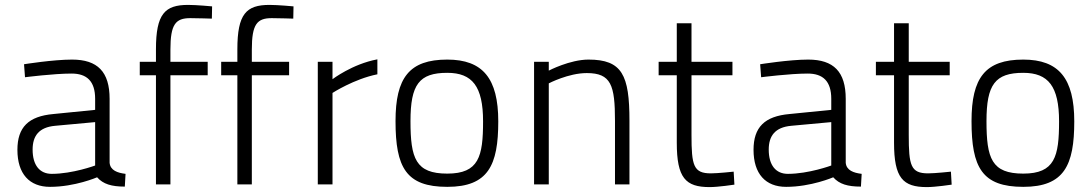

<svg xmlns="http://www.w3.org/2000/svg" viewBox="-20 -752 4455 783"><path d="M427 -349C427 -459 378 -509 274 -509C196 -509 78 -490 78 -490L82 -437C82 -437 199 -452 272 -452C334 -452 368 -421 368 -349V-304L198 -287C96 -278 51 -233 51 -141C51 -43 100 10 184 10C286 10 376 -29 376 -29C401 -1 435 9 489 9L492 -43C459 -47 430 -57 427 -88ZM368 -254V-77C368 -77 276 -43 191 -43C142 -43 113 -78 113 -142C113 -197 138 -233 205 -239Z M675 -445H827V-500H675V-550C675 -653 696 -678 756 -678C785 -678 844 -676 844 -676L845 -726C845 -726 782 -732 747 -732C652 -732 616 -695 616 -551V-500H550V-445H616V0H675Z M1007 -445H1159V-500H1007V-550C1007 -653 1028 -678 1088 -678C1117 -678 1176 -676 1176 -676L1177 -726C1177 -726 1114 -732 1079 -732C984 -732 948 -695 948 -551V-500H882V-445H948V0H1007Z M1276 0H1336V-373C1336 -373 1424 -430 1519 -449V-510C1417 -491 1336 -429 1336 -429V-500H1276Z M1804 -509C1649 -509 1593 -435 1593 -258C1593 -69 1636 10 1804 10C1971 10 2012 -78 2012 -257C2012 -432 1949 -509 1804 -509ZM1804 -44C1675 -44 1654 -106 1654 -258C1654 -407 1689 -455 1804 -455C1906 -455 1950 -400 1950 -257C1950 -114 1933 -44 1804 -44Z M2218 0V-412C2218 -412 2298 -454 2373 -454C2472 -454 2488 -405 2488 -259V0H2547V-260C2547 -446 2517 -509 2380 -509C2304 -509 2218 -464 2218 -464V-500H2158V0Z M2967 -445V-500H2800V-657H2740V-500H2666V-445H2740V-170C2740 -26 2776 11 2874 11C2909 11 2975 1 2975 1L2972 -52C2972 -52 2907 -45 2879 -45C2808 -45 2800 -77 2800 -202V-445Z M3429 -349C3429 -459 3380 -509 3276 -509C3198 -509 3080 -490 3080 -490L3084 -437C3084 -437 3201 -452 3274 -452C3336 -452 3370 -421 3370 -349V-304L3200 -287C3098 -278 3053 -233 3053 -141C3053 -43 3102 10 3186 10C3288 10 3378 -29 3378 -29C3403 -1 3437 9 3491 9L3494 -43C3461 -47 3432 -57 3429 -88ZM3370 -254V-77C3370 -77 3278 -43 3193 -43C3144 -43 3115 -78 3115 -142C3115 -197 3140 -233 3207 -239Z M3853 -445V-500H3686V-657H3626V-500H3552V-445H3626V-170C3626 -26 3662 11 3760 11C3795 11 3861 1 3861 1L3858 -52C3858 -52 3793 -45 3765 -45C3694 -45 3686 -77 3686 -202V-445Z M4153 -509C3998 -509 3942 -435 3942 -258C3942 -69 3985 10 4153 10C4320 10 4361 -78 4361 -257C4361 -432 4298 -509 4153 -509ZM4153 -44C4024 -44 4003 -106 4003 -258C4003 -407 4038 -455 4153 -455C4255 -455 4299 -400 4299 -257C4299 -114 4282 -44 4153 -44Z"/></svg>

Font: TitilliumText22L
Style: 250 wt
Weight: 300
Designer: Campivisivi
Foundry: Campivisivi
Version: 1.000